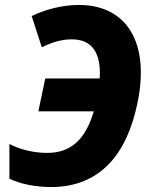

<svg xmlns="http://www.w3.org/2000/svg" viewBox="-20 -746 603 776"><path d="M186 10C387 10 493 -126 535 -327C587 -571 494 -726 299 -726C235 -726 165 -709 108 -681L149 -555C194 -577 232 -587 270 -587C354 -587 389 -530 383 -429H163L135 -296H359C325 -181 266 -128 170 -128C119 -128 61 -141 18 -164V-24C59 -3 124 10 186 10Z"/></svg>

Font: Noto Sans SemiCondensed ExtraBold
Style: Italic
Weight: 800
Width: 4
Italic angle: -12°
Designer: Monotype Design Team
Foundry: Monotype Imaging Inc.
Version: Version 2.013